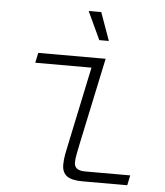

<svg xmlns="http://www.w3.org/2000/svg" viewBox="-52 -773 704 820"><g transform="rotate(5 300.0 -363.5)"><path d="M331 0Q285 0 264.5 -15.5Q244 -31 244 -64Q244 -85 248.5 -109.5Q253 -134 259 -160L328 -487H87L96 -530H385L306 -158Q301 -133 297 -113Q293 -93 293 -77Q293 -61 304 -52Q315 -43 341 -43H533L524 0ZM351 -607 295 -727H349L392 -607Z"/></g></svg>

Font: Geist Mono ExtraLight
Style: Italic
Weight: 200
Italic angle: -12°
Monospace: yes
Designer: Basement.studio, Andrés Briganti, Mateo Zaragoza
Foundry: Basement.studio, Vercel, Andrés Briganti, Guido Ferreyra, Mateo Zaragoza
Version: Version 1.500; ttfautohint (v1.8.4.7-5d5b)